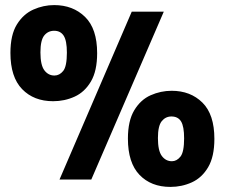

<svg xmlns="http://www.w3.org/2000/svg" viewBox="-20 -706 884 755"><path d="M189 -308Q113 -308 67 -355.5Q21 -403 21 -498Q21 -569 46.5 -610Q72 -651 111.5 -668.5Q151 -686 193 -686Q267 -686 314.5 -639.5Q362 -593 362 -497Q362 -427 337.5 -385.5Q313 -344 273.5 -326Q234 -308 189 -308ZM214 0 498 -660H624L339 0ZM194 -409Q214 -409 228.5 -427Q243 -445 243 -499Q243 -546 230.5 -565.5Q218 -585 193 -585Q169 -585 154 -566.5Q139 -548 139 -500Q139 -450 154.5 -429.5Q170 -409 194 -409ZM650 29Q574 29 528.5 -18.5Q483 -66 483 -161Q483 -231 508 -272.5Q533 -314 572.5 -331.5Q612 -349 655 -349Q729 -349 776 -302.5Q823 -256 823 -160Q823 -90 798.5 -48.5Q774 -7 734.5 11Q695 29 650 29ZM656 -72Q675 -72 689.5 -90Q704 -108 704 -162Q704 -209 692 -228.5Q680 -248 654 -248Q631 -248 616 -229.5Q601 -211 601 -163Q601 -113 616.5 -92.5Q632 -72 656 -72Z"/></svg>

Font: Bricolage Grotesque 12pt Condensed Bricolage Grotesque 10pt Condensed Regular
Style: Bold
Weight: 700
Width: 3
Designer: Mathieu Triay
Foundry: Atelier Triay
Version: Version 1.001; ttfautohint (v1.8.4.7-5d5b);gftools[0.9.33.de